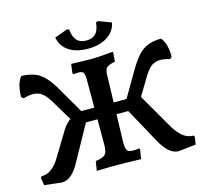

<svg xmlns="http://www.w3.org/2000/svg" viewBox="-120 -978 1189 1126"><g transform="rotate(-15 475.0 -415.0)"><path d="M121 15 15 3 8 -43 14 -51Q49 -51 77.5 -73.5Q106 -96 129 -136L206 -263Q228 -303 255.5 -325.5Q283 -348 324 -360H656L673 -392L821 -136Q845 -96 873 -73.5Q901 -51 936 -51L942 -43L935 3L829 15Q799 15 771.5 -9Q744 -33 719 -79L604 -289H347L231 -79Q207 -33 179.5 -9Q152 15 121 15ZM296 -279 192 -452Q173 -486 152 -505.5Q131 -525 102.5 -529Q74 -533 31 -520L18 -531Q18 -563 25.5 -595.5Q33 -628 51 -650Q99 -649 133 -635.5Q167 -622 195 -591Q223 -560 252 -508L361 -320ZM335 2 344 -55Q389 -61 403 -76Q417 -91 417 -134V-530Q417 -561 410 -572Q403 -583 380 -583Q372 -583 361.5 -582Q351 -581 349 -581L345 -588L352 -643Q362 -643 387 -642Q412 -641 438 -640.5Q464 -640 479 -640Q497 -640 521.5 -641.5Q546 -643 569 -645.5Q592 -648 608 -648L603 -589Q565 -582 552.5 -570Q540 -558 539 -530L528 -126Q527 -86 535.5 -72Q544 -58 568 -58Q582 -58 595 -59Q608 -60 609 -61L613 -55L604 3Q593 3 567.5 2Q542 1 514 0.5Q486 0 466 0Q445 0 419.5 0Q394 0 371 1Q348 2 335 2ZM655 -279 589 -320 699 -508Q729 -560 756.5 -591Q784 -622 817.5 -635.5Q851 -649 899 -650Q918 -628 925.5 -595.5Q933 -563 932 -531L920 -520Q876 -533 847.5 -529Q819 -525 799 -505.5Q779 -486 759 -452ZM472 -703Q401 -703 356.5 -732.5Q312 -762 302 -816L381 -845L393 -840Q397 -795 417 -773.5Q437 -752 474 -752Q512 -752 531.5 -772.5Q551 -793 556 -840L568 -845L646 -816Q637 -764 590 -733.5Q543 -703 472 -703Z"/></g></svg>

Font: Alegreya SemiBold
Style: Regular
Weight: 600
Designer: Juan Pablo del Peral
Foundry: Huerta Tipografica
Version: Version 2.009